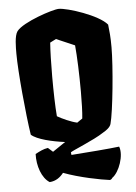

<svg xmlns="http://www.w3.org/2000/svg" viewBox="-63 -803 756 1069"><g transform="rotate(-5 315.0 -269.0)"><path d="M107.9 37.6C105 103.5 129.4 173.8 172.4 200.2C207.5 197.8 231.9 179.2 250.5 155.3C337.9 188.5 458.5 211.9 507.8 217.8C514.6 215.8 519 211.9 521.5 207C561.5 179.2 594.2 85.9 574.7 37.1C522 43.9 390.1 54.2 306.2 60.1L304.2 45.9C305.7 40 437.5 -11.2 492.2 -48.3C513.7 -60.5 532.7 -75.2 537.6 -92.8C556.2 -158.7 580.6 -410.6 580.6 -517.6C580.6 -577.6 577.1 -605.5 572.8 -645C526.4 -701.2 354.5 -756.3 306.6 -756.3C272.9 -756.3 104 -700.7 67.4 -652.8C49.3 -628.9 49.8 -563.5 49.8 -527.8C49.8 -429.2 72.3 -188.5 90.3 -71.8C122.1 -43 206.1 -23.9 276.9 -14.6L205.6 33.7L178.7 9.8C152.8 13.7 131.3 24.9 107.9 37.6ZM244.1 -161.6C239.3 -216.8 237.3 -298.8 237.3 -383.8C237.3 -456.5 239.3 -529.8 242.7 -573.2L276.4 -590.3L379.4 -545.9C385.3 -483.9 389.2 -381.8 389.2 -286.1C389.2 -227.5 387.7 -172.9 383.8 -136.7L354 -116.2C319.8 -123.5 271 -146 244.1 -161.6Z"/></g></svg>

Font: Fruktur
Style: Regular
Weight: 400
Designer: Viktoriya Grabowska
Foundry: Viktoriya Grabowska
Version: Version 1.002